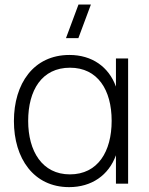

<svg xmlns="http://www.w3.org/2000/svg" viewBox="-20 -792 642 828"><path d="M278 15C375 15 448.5 -36 480 -122.5V0H532.5V-540H480V-418.5C449 -504 376.5 -555 279.5 -555C124.5 -555 40 -431 40 -270C40 -109 125 15 278 15ZM101.5 -270.5C101.5 -403 160.5 -500 282 -500C401 -500 461.5 -404.5 461.5 -271C461.5 -138.5 402 -40 281.5 -40C162 -40 101.5 -140 101.5 -270.5ZM264.5 -627.5H318L372 -772.5H318.5Z"/></svg>

Font: Eudonet Light
Style: Regular
Weight: 300
Designer: Mikhail Sharanda
Foundry: Mikhail Sharanda
Version: Version 4.503;Glyphs 3.1.2 (3151)